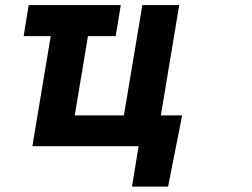

<svg xmlns="http://www.w3.org/2000/svg" viewBox="-20 -565 973 742"><path d="M629.6 156.2H490.1L515.6 0H105.1L176.1 -425.4H71.4L90.9 -545.5H446.7L427.2 -425.4H320L268.8 -119H458.8L530.2 -545.5H672.6L601.6 -119H683.9Z"/></svg>

Font: Linik Sans
Style: Bold Italic
Weight: 700
Italic angle: 9°
Designer: Fonts by Rasmus Andersson / Changes by Cristiano Sobral with parts from Marc Monis
Foundry: rsms
Version: Version 3.020; ttfautohint (v1.6)